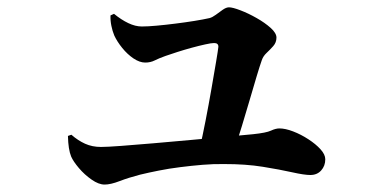

<svg xmlns="http://www.w3.org/2000/svg" viewBox="-20 -518 1040 514"><path d="M541 -469.6Q548.5 -471.6 557.7 -478.4Q566.8 -485.3 576.2 -491.8Q585.6 -498.4 593 -498.4Q602.9 -498.4 623.9 -490.3Q644.9 -482.3 667 -469.7Q689.1 -457.2 704.6 -443.3Q720.1 -429.3 720.1 -417.4Q720.1 -404.3 711.5 -394.6Q702.8 -384.8 693.7 -376.3Q684.5 -367.7 680.8 -356.7Q675.4 -341.5 666.9 -313.1Q658.4 -284.6 648.2 -249.7Q638.1 -214.8 627.6 -180.7Q617.2 -146.6 607.6 -118.8L513.7 -117.6Q521.9 -151.2 530.3 -194.8Q538.8 -238.4 546.1 -280.5Q553.5 -322.5 558.6 -353.3Q563.8 -384 564.6 -392.6Q564.9 -402.8 553.2 -402.8Q545.7 -402.8 529.2 -399.1Q512.8 -395.5 493.3 -390.2Q473.9 -384.9 455.1 -378.9Q436.3 -372.9 423 -368.2Q405.6 -362 394.3 -356.3Q382.9 -350.5 368.7 -350.5Q353.9 -350.5 337.3 -361.6Q320.8 -372.8 307.1 -389.8Q293.5 -406.7 286 -422.8Q281 -434.8 278.2 -448.7Q275.3 -462.6 275.8 -476.7L285.2 -481Q304.6 -465.1 323.5 -456.1Q342.3 -447.1 359.7 -447.1Q375.9 -447.1 399.5 -449.3Q423.1 -451.4 449.6 -454.8Q476.2 -458.1 500.4 -462Q524.6 -465.9 541 -469.6ZM161.9 -154.1 171.1 -157.3Q188.6 -141.9 207.8 -133.2Q226.9 -124.6 250.2 -124.6Q266.5 -124.6 304 -127.4Q341.5 -130.2 390.5 -134.4Q439.6 -138.7 491 -143.3Q542.5 -148 586.6 -152.1Q630.8 -156.2 657.3 -158.7Q692.8 -162.4 705.4 -168.3Q718.1 -174.2 727.8 -174.2Q743.9 -174.2 764.7 -166.2Q785.6 -158.2 805.4 -145.3Q825.2 -132.5 838 -118.4Q850.8 -104.3 850.8 -91.6Q850.8 -73.9 839.8 -61.7Q828.9 -49.5 810.8 -49.5Q794.5 -49.5 762 -56.8Q729.5 -64.1 683.6 -71.5Q637.8 -78.9 580.3 -78.8Q552.2 -79.3 522.2 -76.8Q492.1 -74.3 462.3 -70.5Q432.4 -66.8 405 -61.3Q377.7 -55.9 355 -50.4Q324.5 -42.5 300.3 -33.2Q276.2 -23.9 260 -23.9Q244.2 -23.9 225.2 -37.2Q206.2 -50.4 191.2 -68.1Q176.2 -85.8 170.5 -98.9Q162.7 -117.8 161.9 -154.1Z"/></svg>

Font: Noto Serif HK
Style: Regular
Weight: 200
Designer: Ryoko NISHIZUKA 西塚涼子 (kana & ideographs); Frank Grießhammer (Latin, Greek & Cyrillic); Wenlong ZHANG 张文龙 (bopomofo); San
Foundry: Adobe
Version: Version 2.001;hotconv 1.1.0;makeotfexe 2.6.0